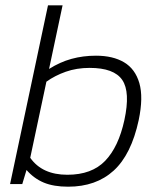

<svg xmlns="http://www.w3.org/2000/svg" viewBox="-20 -694 604 724"><path d="M237 10Q182 10 145 -5.5Q108 -21 80 -53L64 0H18L161 -674H216L165 -434Q206 -460 249.5 -472Q293 -484 342 -484Q406 -484 448 -459Q490 -434 505.5 -380.5Q521 -327 503 -241Q475 -111 408.5 -50.5Q342 10 237 10ZM234 -35Q326 -35 376.5 -87.5Q427 -140 449 -241Q472 -347 441 -392.5Q410 -438 318 -438Q269 -438 228 -423.5Q187 -409 155 -386L94 -99Q139 -35 234 -35Z"/></svg>

Font: Kanit ExtraLight
Style: Italic
Weight: 275
Italic angle: -12°
Designer: Katatrad Team
Foundry: CadsonDemak
Version: Version 2.000; ttfautohint (v1.8.3)